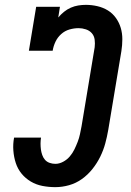

<svg xmlns="http://www.w3.org/2000/svg" viewBox="-20 -763 540 791"><path d="M208 8Q181 8 155 3Q129 -2 107 -15Q85 -28 69 -47.5Q53 -67 45 -91.5Q37 -116 35 -143Q33 -170 38 -196H149Q147 -184 147 -171.5Q147 -159 148.5 -147.5Q150 -136 154 -124.5Q158 -113 165.5 -104.5Q173 -96 184.5 -92Q196 -88 208 -88Q224 -88 240 -96.5Q256 -105 267.5 -118.5Q279 -132 286.5 -147.5Q294 -163 300 -178.5Q306 -194 309.5 -210.5Q313 -227 316 -243L370 -568Q372 -584 370 -599.5Q368 -615 358.5 -626Q349 -637 334 -642Q319 -647 304 -647Q285 -647 266 -641.5Q247 -636 232 -622.5Q217 -609 208.5 -591Q200 -573 197 -554H99L129 -735H227L220 -691Q231 -704 244 -714.5Q257 -725 272 -731.5Q287 -738 302.5 -740.5Q318 -743 334 -743Q358 -743 381.5 -737.5Q405 -732 424.5 -720Q444 -708 457.5 -689Q471 -670 477.5 -648Q484 -626 484 -601.5Q484 -577 480 -552L426 -228Q421 -199 413.5 -171.5Q406 -144 393 -117.5Q380 -91 361 -67Q342 -43 317.5 -25.5Q293 -8 264.5 0Q236 8 208 8Z"/></svg>

Font: Iosevka Slab Oblique
Style: Bold
Weight: 700
Italic angle: -9°
Monospace: yes
Designer: Belleve Invis
Foundry: Belleve Invis
Version: Version 11.1.1; ttfautohint (v1.8.3)